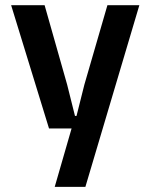

<svg xmlns="http://www.w3.org/2000/svg" viewBox="-20 -520 581 740"><path d="M190.9 200.2 255.9 -24.9H168.9L22.9 -500H151.9L238.8 -193.8L269 -73.2H274.9L305.2 -193.8L394 -500H517.1L309.1 200.2Z"/></svg>

Font: TASA Orbiter Text SemiBold
Style: Regular
Weight: 600
Designer: Weizhong Zhang
Version: Version 1.000;Glyphs 3.1.2 (3151)